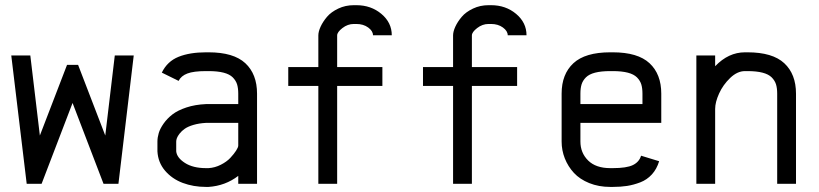

<svg xmlns="http://www.w3.org/2000/svg" viewBox="-20 -716 3189 748"><path d="M84 0 23.9 -500H98.1L135.3 -188L241.2 -463.4H284.2L390.1 -188L427.2 -500H501L441.4 0H383.3L262.7 -314.9L142.1 0Z M593.3 -164.6Q593.3 -180.2 598.4 -197.5Q603.5 -214.8 617.4 -234.6Q631.3 -254.4 651.9 -270.3Q672.4 -286.1 706.3 -297.4Q740.2 -308.6 782.7 -310.5H908.2V-351.1Q908.2 -372.6 903.6 -387.5Q898.9 -402.3 886.7 -414.6Q874.5 -426.8 851.1 -432.9Q827.6 -439 792.5 -439H782.7Q734.4 -439 710 -429.7Q685.5 -420.4 675.8 -400.9L610.4 -433.1Q631.8 -477.1 675.5 -494.6Q719.2 -512.2 782.7 -512.2H792.5Q890.1 -512.2 935.8 -469.7Q981.4 -427.2 981.4 -351.1V0H908.2V-30.8Q857.9 7.8 792.5 12.2H782.7Q733.4 12.2 691.9 -3.4Q650.4 -19 623 -51Q595.7 -83 593.3 -126.5ZM792.5 -61Q817.4 -62.5 840.3 -74.2Q863.3 -85.9 877.2 -100.8Q891.1 -115.7 899.7 -128.9Q908.2 -142.1 908.2 -148.9V-237.3H782.7Q755.4 -235.8 733.9 -229.5Q712.4 -223.1 700.2 -214.6Q688 -206.1 679.9 -195.8Q671.9 -185.5 669.2 -178Q666.5 -170.4 666.5 -164.6V-126.5Q668.9 -101.6 700.4 -81.3Q731.9 -61 782.7 -61Z M1433.1 -578.6Q1433.1 -595.2 1414.3 -608.9Q1395.5 -622.6 1368.2 -622.6H1358.4Q1334.5 -622.6 1314 -606.7Q1293.5 -590.8 1293.5 -578.1V-454.6H1469.7V-381.3H1293.5V0H1220.2V-381.3H1103V-454.6H1220.2V-578.1Q1220.2 -592.8 1229 -612.1Q1237.8 -631.3 1253.9 -650.4Q1270 -669.4 1297.9 -682.6Q1325.7 -695.8 1358.4 -695.8H1368.2Q1425.3 -695.8 1465.8 -661.9Q1506.3 -627.9 1506.3 -578.6Z M1958 -578.6Q1958 -595.2 1939.2 -608.9Q1920.4 -622.6 1893.1 -622.6H1883.3Q1859.4 -622.6 1838.9 -606.7Q1818.4 -590.8 1818.4 -578.1V-454.6H1994.6V-381.3H1818.4V0H1745.1V-381.3H1627.9V-454.6H1745.1V-578.1Q1745.1 -592.8 1753.9 -612.1Q1762.7 -631.3 1778.8 -650.4Q1794.9 -669.4 1822.8 -682.6Q1850.6 -695.8 1883.3 -695.8H1893.1Q1950.2 -695.8 1990.7 -661.9Q2031.2 -627.9 2031.2 -578.6Z M2482.9 -310.5V-351.1Q2482.9 -372.6 2478.3 -387.5Q2473.6 -402.3 2461.4 -414.6Q2449.2 -426.8 2425.8 -432.9Q2402.3 -439 2367.2 -439H2357.4Q2321.8 -439 2298.3 -432.9Q2274.9 -426.8 2262.7 -414.6Q2250.5 -402.3 2245.8 -387.5Q2241.2 -372.6 2241.2 -351.1V-310.5ZM2241.2 -237.3V-164.6Q2241.2 -120.6 2271.2 -90.8Q2301.3 -61 2357.4 -61H2367.2Q2421.4 -61 2445.8 -73Q2470.2 -85 2477.5 -109.4L2547.9 -87.9Q2538.6 -57.1 2519.5 -36.4Q2500.5 -15.6 2474.4 -5.6Q2448.2 4.4 2423.1 8.3Q2397.9 12.2 2367.2 12.2H2357.4Q2312.5 12.2 2275.6 -2.7Q2238.8 -17.6 2215.8 -42.5Q2192.9 -67.4 2180.4 -98.9Q2168 -130.4 2168 -164.6V-351.1Q2168 -427.2 2213.9 -469.7Q2259.8 -512.2 2357.4 -512.2H2367.2Q2464.8 -512.2 2510.5 -469.7Q2556.2 -427.2 2556.2 -351.1V-237.3Z M2766.1 0H2692.9V-500H2766.1V-458Q2817.9 -512.2 2882.3 -512.2H2892.1Q2989.7 -512.2 3035.4 -469.7Q3081.1 -427.2 3081.1 -351.1V0H3007.8V-351.1Q3007.8 -372.6 3003.2 -387.5Q2998.5 -402.3 2986.3 -414.6Q2974.1 -426.8 2950.7 -432.9Q2927.2 -439 2892.1 -439H2882.3Q2852.5 -439 2824.7 -412.4Q2796.9 -385.7 2781.5 -351.8Q2766.1 -317.9 2766.1 -291.5Z"/></svg>

Font: Anka/Coder Condensed
Style: Regular
Weight: 400
Width: 4
Monospace: yes
Version: Version 1.100